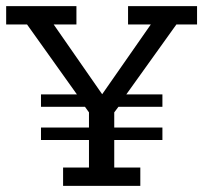

<svg xmlns="http://www.w3.org/2000/svg" viewBox="-20 -603 659 623"><path d="M113 -256.4V-296.8H229.5L67.7 -523.7H0V-583H228V-523.7H154.1L325.1 -277.7H297.9L469.4 -523.7H395.5V-583H619.4V-523.7H552.4L389.9 -296.8H507V-256.4H364.3L350.7 -238.4V-170.7L341.3 -189.1H507V-148.7H350.7V-59.3H435.3V0H184.7V-59.3H268.7V-148.7H113V-189.1H278.2L268.7 -170.7V-238.4L255.8 -256.4Z"/></svg>

Font: Rokkitt SemiBold
Style: Regular
Weight: 600
Designer: Vernon Adams
Foundry: Vernon Adams
Version: Version 3.103